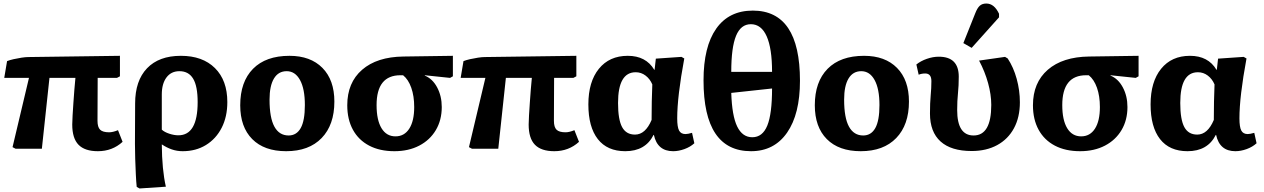

<svg xmlns="http://www.w3.org/2000/svg" viewBox="-20 -842 7154 1087"><path d="M534 14Q460 14 424.5 -22.5Q389 -59 389 -137Q389 -157 391 -189Q393 -221 395.5 -259Q398 -297 401 -334Q404 -371 407 -401H260L217 0H68L51 -9L144 -401H4L20 -496Q35 -502 57 -507Q79 -512 102 -515.5Q125 -519 141 -519L659 -526V-410L642 -401H533Q533 -345 532.5 -283.5Q532 -222 532 -158Q532 -122 547 -107.5Q562 -93 598 -93Q619 -93 648 -105L674 -39Q616 14 534 14Z M770 225 754 216Q751 188 749 145.5Q747 103 745.5 57.5Q744 12 744 -28L745 -256Q745 -385 812.5 -455.5Q880 -526 1004 -526Q1127 -526 1197 -456.5Q1267 -387 1267 -264Q1267 -181 1235 -118.5Q1203 -56 1146 -21Q1089 14 1014 14Q982 14 953 4Q924 -6 897 -24H896Q897 118 919 215ZM990 -76Q1099 -76 1099 -264Q1099 -354 1073.5 -396.5Q1048 -439 996 -439Q949 -439 922.5 -403.5Q896 -368 896 -307V-108Q911 -94 938.5 -85Q966 -76 990 -76Z M1600 14Q1476 14 1408 -54.5Q1340 -123 1340 -246Q1340 -379 1412.5 -452.5Q1485 -526 1619 -526Q1738 -526 1805.5 -457.5Q1873 -389 1873 -267Q1873 -135 1801 -60.5Q1729 14 1600 14ZM1614 -75Q1659 -75 1682.5 -117Q1706 -159 1706 -247Q1706 -339 1678.5 -389Q1651 -439 1603 -439Q1556 -439 1531 -397.5Q1506 -356 1506 -278Q1506 -175 1533.5 -125Q1561 -75 1614 -75Z M2213 14Q2130 14 2070 -17.5Q2010 -49 1978 -107.5Q1946 -166 1946 -246Q1946 -374 2030 -447Q2114 -520 2264 -522L2544 -526V-410L2528 -401L2385 -416V-414Q2429 -396 2455 -347Q2481 -298 2481 -236Q2481 -162 2447.5 -105.5Q2414 -49 2353.5 -17.5Q2293 14 2213 14ZM2219 -70Q2269 -70 2297 -113.5Q2325 -157 2325 -236Q2325 -298 2308.5 -345Q2292 -392 2262 -416H2247Q2112 -416 2112 -247Q2112 -162 2140 -116Q2168 -70 2219 -70Z M3118 14Q3044 14 3008.5 -22.5Q2973 -59 2973 -137Q2973 -157 2975 -189Q2977 -221 2979.5 -259Q2982 -297 2985 -334Q2988 -371 2991 -401H2844L2801 0H2652L2635 -9L2728 -401H2588L2604 -496Q2619 -502 2641 -507Q2663 -512 2686 -515.5Q2709 -519 2725 -519L3243 -526V-410L3226 -401H3117Q3117 -345 3116.5 -283.5Q3116 -222 3116 -158Q3116 -122 3131 -107.5Q3146 -93 3182 -93Q3203 -93 3232 -105L3258 -39Q3200 14 3118 14Z M3520 14Q3418 14 3364.5 -54.5Q3311 -123 3311 -251Q3311 -379 3370.5 -452.5Q3430 -526 3534 -526Q3637 -526 3684 -447H3686L3693 -510L3838 -520L3854 -511Q3814 -295 3814 -172Q3814 -123 3824.5 -103Q3835 -83 3861 -83Q3874 -83 3898 -90L3911 -31Q3888 -10 3855 2Q3822 14 3791 14Q3702 14 3682 -78H3680Q3634 14 3520 14ZM3575 -80Q3634 -80 3669 -163Q3669 -213 3670 -267.5Q3671 -322 3673 -364Q3660 -395 3635 -414Q3610 -433 3579 -433Q3479 -433 3479 -259Q3479 -165 3502 -122.5Q3525 -80 3575 -80Z M4232 14Q3963 14 3963 -387Q3963 -578 4035 -680Q4107 -782 4242 -782Q4509 -782 4509 -385Q4509 -196 4436 -91Q4363 14 4232 14ZM4120 -435H4351Q4351 -568 4320.5 -636.5Q4290 -705 4231 -705Q4174 -705 4147 -639Q4120 -573 4120 -435ZM4239 -65Q4297 -65 4324 -131Q4351 -197 4351 -341L4120 -316Q4124 -187 4153.5 -126Q4183 -65 4239 -65Z M4853 14Q4729 14 4661 -54.5Q4593 -123 4593 -246Q4593 -379 4665.5 -452.5Q4738 -526 4872 -526Q4991 -526 5058.5 -457.5Q5126 -389 5126 -267Q5126 -135 5054 -60.5Q4982 14 4853 14ZM4867 -75Q4912 -75 4935.5 -117Q4959 -159 4959 -247Q4959 -339 4931.5 -389Q4904 -439 4856 -439Q4809 -439 4784 -397.5Q4759 -356 4759 -278Q4759 -175 4786.5 -125Q4814 -75 4867 -75Z M5481 13Q5365 13 5305 -41Q5245 -95 5245 -199Q5245 -260 5249 -301.5Q5253 -343 5253 -383Q5253 -426 5218 -426Q5198 -426 5181 -419L5168 -477Q5193 -497 5227.5 -509Q5262 -521 5295 -521Q5408 -521 5408 -408Q5408 -357 5403.5 -314Q5399 -271 5399 -219Q5399 -75 5492 -75Q5592 -75 5592 -248Q5592 -306 5574 -371.5Q5556 -437 5523 -499L5670 -520L5685 -511Q5718 -461 5736 -395.5Q5754 -330 5754 -263Q5754 -178 5720.5 -116Q5687 -54 5625.5 -20.5Q5564 13 5481 13ZM5481 -571 5434 -598 5501 -766Q5513 -797 5527 -809.5Q5541 -822 5564 -822Q5609 -822 5636 -764V-744Z M6095 14Q6012 14 5952 -17.5Q5892 -49 5860 -107.5Q5828 -166 5828 -246Q5828 -374 5912 -447Q5996 -520 6146 -522L6426 -526V-410L6410 -401L6267 -416V-414Q6311 -396 6337 -347Q6363 -298 6363 -236Q6363 -162 6329.5 -105.5Q6296 -49 6235.5 -17.5Q6175 14 6095 14ZM6101 -70Q6151 -70 6179 -113.5Q6207 -157 6207 -236Q6207 -298 6190.5 -345Q6174 -392 6144 -416H6129Q5994 -416 5994 -247Q5994 -162 6022 -116Q6050 -70 6101 -70Z M6703 14Q6601 14 6547.5 -54.5Q6494 -123 6494 -251Q6494 -379 6553.5 -452.5Q6613 -526 6717 -526Q6820 -526 6867 -447H6869L6876 -510L7021 -520L7037 -511Q6997 -295 6997 -172Q6997 -123 7007.5 -103Q7018 -83 7044 -83Q7057 -83 7081 -90L7094 -31Q7071 -10 7038 2Q7005 14 6974 14Q6885 14 6865 -78H6863Q6817 14 6703 14ZM6758 -80Q6817 -80 6852 -163Q6852 -213 6853 -267.5Q6854 -322 6856 -364Q6843 -395 6818 -414Q6793 -433 6762 -433Q6662 -433 6662 -259Q6662 -165 6685 -122.5Q6708 -80 6758 -80Z"/></svg>

Font: Literata 12pt
Style: Bold
Weight: 700
Designer: Latin by Veronika Burian and Jose Scaglione. Greek by Irene Vlachou. Cyrillic by Vera Evstafieva.
Foundry: TypeTogether
Version: Version 3.002